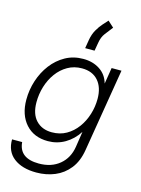

<svg xmlns="http://www.w3.org/2000/svg" viewBox="-144 -867 847 1157"><g transform="rotate(15 279.5 -288.5)"><path d="M200.2 210Q111.3 210 59.3 169.9Q7.3 129.9 8.3 54.7H71.3Q79.1 153.8 201.2 153.8Q279.3 153.8 329.8 111.8Q380.4 69.8 391.6 -2L406.2 -97.7H405.8Q373 -47.4 324.5 -19Q275.9 9.3 218.3 9.3Q130.9 9.3 80.1 -47.6Q29.3 -104.5 29.3 -199.2Q29.3 -260.3 48.1 -318.4Q66.9 -376.5 102.3 -423.1Q137.7 -469.7 187.3 -497.3Q236.8 -524.9 298.8 -524.9Q358.4 -524.9 401.9 -496.3Q445.3 -467.8 460 -415.5H460.4L476.6 -515.6H538.1L452.6 2.4Q440.9 74.2 404.5 120.1Q368.2 166 315.2 188Q262.2 210 200.2 210ZM228 -48.3Q278.3 -48.3 317.9 -70.8Q357.4 -93.3 385.5 -131.6Q413.6 -169.9 428.2 -217.3Q442.9 -264.6 442.9 -314Q442.9 -385.7 406.7 -426.8Q370.6 -467.8 305.7 -467.8Q256.3 -467.8 216.8 -445.1Q177.2 -422.4 149.4 -384.3Q121.6 -346.2 106.9 -298.3Q92.3 -250.5 92.3 -199.7Q92.3 -126.5 129.2 -87.4Q166 -48.3 228 -48.3ZM291.5 -590.3 300.3 -643.6Q306.6 -680.2 322.5 -708Q338.4 -735.8 356.2 -755.4Q374 -774.9 384.8 -787.1L422.4 -752.9Q401.4 -726.1 383.1 -702.1Q364.7 -678.2 358.9 -641.1L350.1 -590.3Z"/></g></svg>

Font: Inter Display Light
Style: Italic
Weight: 300
Italic angle: -9.39999°
Designer: Rasmus Andersson
Foundry: rsms
Version: Version 4.000;git-a52131595